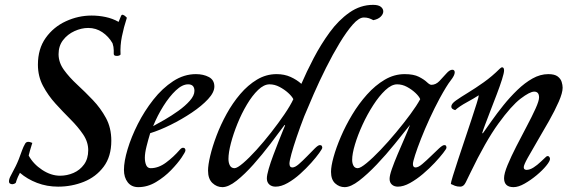

<svg xmlns="http://www.w3.org/2000/svg" viewBox="-20 -755 2345 790"><path d="M343 -137Q343 -171 322 -202Q301 -233 270 -264Q239 -295 208.5 -328.5Q178 -362 157 -401.5Q136 -441 136 -489Q136 -554 168 -599Q200 -644 251 -667.5Q302 -691 357 -691Q386 -691 414.5 -685Q443 -679 468 -665L477 -687Q480 -696 486 -694Q492 -692 497 -687Q502 -682 502 -682Q489 -642 481.5 -604.5Q474 -567 476 -532Q476 -528 469 -526Q462 -524 455 -525.5Q448 -527 448 -534Q448 -534 448 -548Q448 -562 443 -577Q427 -605 401 -622.5Q375 -640 343 -640Q315 -640 286.5 -627Q258 -614 239.5 -590Q221 -566 221 -532Q221 -498 243 -467.5Q265 -437 297.5 -407Q330 -377 362 -343.5Q394 -310 416 -269.5Q438 -229 438 -176Q438 -111 406.5 -69Q375 -27 325 -7Q275 13 219 13Q173 13 132.5 -2.5Q92 -18 62 -44Q52 -25 48.5 -14Q45 -3 45 -3Q43 0 36 2Q34 3 31 3Q26 3 21.5 0.5Q17 -2 17 -9Q17 -19 24.5 -32.5Q32 -46 44.5 -71Q57 -96 71 -137Q76 -151 83.5 -164Q91 -177 113 -167Q113 -167 110 -157.5Q107 -148 103.5 -136Q100 -124 98 -115Q117 -80 153.5 -56Q190 -32 227 -32Q256 -32 282.5 -43.5Q309 -55 326 -78.5Q343 -102 343 -137Z M720 -139Q727 -147 733 -147Q743 -147 743 -136Q743 -130 727 -106.5Q711 -83 684 -55Q657 -27 622 -6Q587 15 549 15Q521 15 505.5 -5Q490 -25 490 -56Q490 -91 505 -141Q520 -191 547 -244.5Q574 -298 611 -345Q648 -392 692.5 -421Q737 -450 786 -450Q817 -450 839.5 -438Q862 -426 862 -399Q862 -375 836 -347Q810 -319 769 -291.5Q728 -264 682.5 -241.5Q637 -219 598 -207Q590 -181 583 -153Q576 -125 576 -106Q576 -88 581.5 -75.5Q587 -63 600 -63Q632 -63 663 -86Q694 -109 720 -139ZM754 -408Q730 -408 703.5 -383Q677 -358 652.5 -319Q628 -280 610 -236Q629 -246 657.5 -262.5Q686 -279 714 -299Q742 -319 761 -340.5Q780 -362 780 -381Q780 -408 754 -408Z M1477 -683Q1457 -683 1431.5 -654Q1406 -625 1377.5 -578Q1349 -531 1321.5 -476Q1294 -421 1271 -368.5Q1248 -316 1232 -277Q1215 -233 1201 -192Q1187 -151 1179 -121.5Q1171 -92 1171 -82Q1171 -66 1183 -66Q1194 -66 1210 -80Q1226 -94 1243.5 -112Q1261 -130 1275 -144Q1289 -158 1296 -158Q1302 -158 1304 -154.5Q1306 -151 1306 -147Q1306 -143 1293.5 -125.5Q1281 -108 1260.5 -85Q1240 -62 1215 -39.5Q1190 -17 1163.5 -2Q1137 13 1114 13Q1098 13 1088 4Q1078 -5 1078 -21Q1078 -34 1085.5 -60Q1093 -86 1104.5 -116.5Q1116 -147 1127 -175Q1138 -203 1145.5 -221Q1153 -239 1153 -239L1151 -241Q1126 -207 1092.5 -163Q1059 -119 1023 -78.5Q987 -38 953.5 -11.5Q920 15 895 15Q872 15 854 -2Q836 -19 836 -53Q836 -76 845 -114Q854 -152 871 -197Q888 -242 912.5 -286.5Q937 -331 968.5 -368Q1000 -405 1037.5 -427.5Q1075 -450 1118 -450Q1150 -450 1175.5 -438.5Q1201 -427 1220 -410Q1241 -459 1270.5 -515.5Q1300 -572 1336.5 -622Q1373 -672 1418 -703.5Q1463 -735 1515 -735Q1537 -735 1547 -727Q1557 -719 1557 -708Q1557 -697 1546.5 -686.5Q1536 -676 1516 -672Q1507 -677 1498 -680Q1489 -683 1477 -683ZM1089 -408Q1066 -408 1042 -385Q1018 -362 996 -325Q974 -288 957 -246Q940 -204 930 -165.5Q920 -127 920 -101Q920 -85 926 -74Q932 -63 945 -63Q956 -63 980.5 -84Q1005 -105 1035 -138Q1065 -171 1095.5 -210Q1126 -249 1150.5 -285Q1175 -321 1187 -347Q1181 -359 1165.5 -373Q1150 -387 1130 -397.5Q1110 -408 1089 -408Z M1841 -468Q1851 -468 1851 -457Q1851 -445 1834.5 -424Q1818 -403 1789 -350Q1768 -311 1748 -267.5Q1728 -224 1712.5 -184.5Q1697 -145 1688 -117Q1679 -89 1679 -80Q1679 -66 1690 -66Q1701 -66 1717.5 -80Q1734 -94 1752.5 -112Q1771 -130 1786 -144Q1801 -158 1808 -158Q1814 -158 1815.5 -154.5Q1817 -151 1817 -147Q1817 -143 1803.5 -125.5Q1790 -108 1768.5 -85Q1747 -62 1720.5 -39.5Q1694 -17 1667 -2Q1640 13 1617 13Q1602 13 1592.5 4.5Q1583 -4 1583 -19Q1583 -33 1592.5 -60Q1602 -87 1616 -120Q1630 -153 1644 -185Q1658 -217 1667 -241Q1640 -207 1604.5 -163Q1569 -119 1530.5 -78.5Q1492 -38 1457.5 -11.5Q1423 15 1398 15Q1376 15 1359 -0.5Q1342 -16 1342 -48Q1342 -71 1352.5 -109Q1363 -147 1382.5 -192.5Q1402 -238 1429 -283Q1456 -328 1490 -366Q1524 -404 1563 -427Q1602 -450 1645 -450Q1682 -450 1703.5 -439Q1725 -428 1736.5 -417Q1748 -406 1755 -406Q1773 -406 1788 -421.5Q1803 -437 1816.5 -452.5Q1830 -468 1841 -468ZM1614 -408Q1591 -408 1565.5 -384Q1540 -360 1515.5 -322Q1491 -284 1471.5 -241.5Q1452 -199 1440.5 -160.5Q1429 -122 1429 -97Q1429 -83 1434.5 -73Q1440 -63 1452 -63Q1463 -63 1488.5 -84Q1514 -105 1545.5 -138Q1577 -171 1609.5 -210Q1642 -249 1668.5 -285Q1695 -321 1709 -347Q1704 -359 1689 -373Q1674 -387 1654.5 -397.5Q1635 -408 1614 -408Z M2054 -465Q2054 -455 2045.5 -428Q2037 -401 2024 -367Q2011 -333 1998 -299.5Q1985 -266 1975.5 -240.5Q1966 -215 1964 -207H1967Q1982 -228 2003.5 -258.5Q2025 -289 2051.5 -322Q2078 -355 2108.5 -384.5Q2139 -414 2171 -432Q2203 -450 2236 -450Q2262 -450 2274.5 -440.5Q2287 -431 2291 -418Q2295 -405 2295 -394Q2295 -373 2279 -336.5Q2263 -300 2239 -257.5Q2215 -215 2191 -174.5Q2167 -134 2151 -105Q2135 -76 2135 -67Q2135 -61 2138.5 -58.5Q2142 -56 2146 -56Q2160 -56 2175.5 -66Q2191 -76 2205 -89.5Q2219 -103 2228 -111Q2232 -113 2233 -113Q2238 -113 2240.5 -109Q2243 -105 2243 -101Q2243 -92 2227.5 -73Q2212 -54 2188 -34Q2164 -14 2138.5 0.5Q2113 15 2093 15Q2054 15 2054 -22Q2054 -41 2068.5 -76Q2083 -111 2104.5 -153Q2126 -195 2147.5 -235.5Q2169 -276 2183.5 -308Q2198 -340 2198 -354Q2198 -378 2178 -378Q2160 -378 2122 -349Q2084 -320 2031 -247Q1978 -174 1915 -43Q1905 -23 1896.5 -5Q1888 13 1874 13Q1861 13 1852 9.5Q1843 6 1835 2Q1835 -4 1843.5 -31.5Q1852 -59 1865 -98.5Q1878 -138 1892.5 -181Q1907 -224 1920 -263.5Q1933 -303 1941.5 -330Q1950 -357 1950 -363Q1930 -350 1900.5 -334Q1871 -318 1853 -302Q1848 -303 1842.5 -306.5Q1837 -310 1837 -317Q1837 -328 1856 -341.5Q1875 -355 1905.5 -373.5Q1936 -392 1970.5 -416.5Q2005 -441 2036 -472Q2042 -478 2046 -478Q2054 -478 2054 -465Z"/></svg>

Font: Sedan
Style: Italic
Weight: 400
Italic angle: -13.8°
Designer: Sebastian Salazar
Foundry: Sebastian Salazar
Version: Version 1.100; ttfautohint (v1.8.4.7-5d5b)